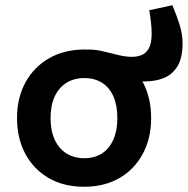

<svg xmlns="http://www.w3.org/2000/svg" viewBox="-20 -705 717 733"><path d="M531 -394Q515 -394 498 -397Q481 -400 468 -405L316 -516Q345 -516 374 -509Q403 -502 431.5 -495Q460 -488 484 -488Q503 -488 520 -494.5Q537 -501 548 -520Q559 -539 559 -578Q559 -596 556.5 -618.5Q554 -641 550 -666L638 -685Q654 -648 665.5 -611Q677 -574 677 -541Q677 -484 657.5 -452Q638 -420 605 -407Q572 -394 531 -394ZM301 8Q223 8 165.5 -25.5Q108 -59 76.5 -118Q45 -177 45 -254Q45 -332 77.5 -391Q110 -450 168 -483Q226 -516 303 -516Q381 -516 438 -482.5Q495 -449 526 -390Q557 -331 557 -254Q557 -177 525 -117.5Q493 -58 435.5 -25Q378 8 301 8ZM302 -101Q341 -101 369 -119Q397 -137 412.5 -171.5Q428 -206 428 -254Q428 -303 413 -337Q398 -371 369.5 -389Q341 -407 302 -407Q263 -407 234 -389Q205 -371 189 -337Q173 -303 173 -254Q173 -206 189 -171.5Q205 -137 234 -119Q263 -101 302 -101Z"/></svg>

Font: REM Medium
Style: Regular
Weight: 500
Designer: Octavio Pardo
Foundry: Ashler Design
Version: Version 1.005;gftools[0.9.28]